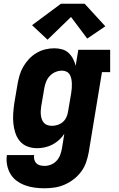

<svg xmlns="http://www.w3.org/2000/svg" viewBox="-20 -787 640 1030"><path d="M219 223Q192 223 165.5 219.5Q139 216 114.5 207Q90 198 69.5 183Q49 168 36 146Q23 124 18 97.5Q13 71 17 45H163Q161 57 164 69Q167 81 175 89Q183 97 195 100Q207 103 219 103Q237 103 254 96Q271 89 283.5 75.5Q296 62 302.5 45Q309 28 312 11L325 -69Q313 -51 296.5 -36Q280 -21 260.5 -11Q241 -1 220 3.5Q199 8 178 8Q151 8 126.5 -1.5Q102 -11 86 -30.5Q70 -50 62 -75Q54 -100 51.5 -126.5Q49 -153 51 -180.5Q53 -208 57 -235L74 -335Q78 -359 85 -383Q92 -407 105 -429.5Q118 -452 136 -471Q154 -490 176 -503Q198 -516 222.5 -522Q247 -528 271 -528Q292 -528 312.5 -522.5Q333 -517 347.5 -503.5Q362 -490 371.5 -472Q381 -454 386 -434L400 -520H571V-400H527L456 30Q451 57 442 83.5Q433 110 416 133Q399 156 376 174Q353 192 326.5 203.5Q300 215 273 219Q246 223 219 223ZM259 -112Q274 -112 289.5 -117Q305 -122 317 -132.5Q329 -143 336 -158Q343 -173 345 -188L362 -288Q364 -301 365 -314Q366 -327 365.5 -339.5Q365 -352 362.5 -364.5Q360 -377 354 -387Q348 -397 337 -402.5Q326 -408 313 -408Q295 -408 278 -401Q261 -394 248 -380.5Q235 -367 228 -350Q221 -333 218 -316L201 -216Q199 -204 198.5 -191.5Q198 -179 199.5 -167.5Q201 -156 205 -145.5Q209 -135 216.5 -127Q224 -119 235.5 -115.5Q247 -112 259 -112ZM235 -574 152 -652 307 -767H434L545 -646L448 -580L361 -696Z"/></svg>

Font: Iosevka Etoile Heavy Oblique
Style: Regular
Weight: 900
Italic angle: -9°
Designer: Belleve Invis
Foundry: Belleve Invis
Version: Version 15.5.2; ttfautohint (v1.8.4)